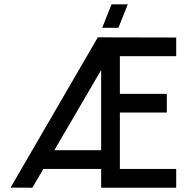

<svg xmlns="http://www.w3.org/2000/svg" viewBox="-20 -877 887 897"><path d="M452.6 -87.9H182.6L131.3 0L29.3 -0.5L437 -702.6L803.2 -701.7V-614.3H540V-438.5H759.3V-351.1H540V-87.9H803.2V0H452.6ZM452.6 -175.3V-549.8L233.9 -175.3ZM501 -856.9H577.1L533.2 -747.1H457.5Z"/></svg>

Font: Aeronef
Style: Regular
Weight: 400
Designer: Peter Wiegel - CAT-Fonts Germany
Foundry: CAT-Fonts, Peter Wiegel
Version: Version 0.002